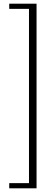

<svg xmlns="http://www.w3.org/2000/svg" viewBox="-20 -820 278 1040"><path d="M178 200V-800H30V-772H137V172H30V200Z"/></svg>

Font: Big Shoulders Text Thin
Style: Regular
Weight: 100
Designer: Patric King
Foundry: XO Type Co
Version: Version 1.000; ttfautohint (v1.8.2)